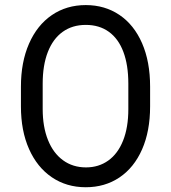

<svg xmlns="http://www.w3.org/2000/svg" viewBox="-20 -748 690 775"><path d="M64.5 -318.4V-398.4Q64.5 -497.1 97.2 -571.8Q129.9 -646.5 189.2 -687Q248.5 -727.5 326.2 -727.5Q403.3 -727.5 462.2 -687.7Q521 -647.9 553.5 -573.5Q585.9 -499 585.9 -398.4V-318.4Q585.9 -218.8 553.5 -145Q521 -71.3 462.2 -31.7Q403.3 7.8 326.2 7.8Q248.5 7.8 189.2 -32.5Q129.9 -72.8 97.2 -146.5Q64.5 -220.2 64.5 -318.4ZM498 -307.6V-410.2Q498 -485.4 478 -538.6Q458 -591.8 419.4 -619.6Q380.9 -647.5 326.2 -647.5Q272 -647.5 232.9 -619.4Q193.8 -591.3 173.1 -538.1Q152.3 -484.9 152.3 -410.2V-307.6Q152.3 -236.3 173.6 -183.1Q194.8 -129.9 234.4 -101.1Q273.9 -72.3 327.1 -72.3Q378.4 -72.3 417 -99.9Q455.6 -127.4 476.8 -180.4Q498 -233.4 498 -307.6Z"/></svg>

Font: Reddit Sans A
Style: Regular
Weight: 400
Designer: Stephen Hutchings
Foundry: Reddit
Version: Version 1.013